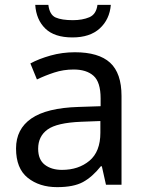

<svg xmlns="http://www.w3.org/2000/svg" viewBox="-20 -760 601 790"><path d="M288 -545Q386 -545 433 -502Q480 -459 480 -365V0H416L399 -76H395Q360 -32 321.5 -11Q283 10 215 10Q142 10 94 -28.5Q46 -67 46 -149Q46 -229 109 -272.5Q172 -316 303 -320L394 -323V-355Q394 -422 365 -448Q336 -474 283 -474Q241 -474 203 -461.5Q165 -449 132 -433L105 -499Q140 -518 188 -531.5Q236 -545 288 -545ZM314 -259Q214 -255 175.5 -227Q137 -199 137 -148Q137 -103 164.5 -82Q192 -61 235 -61Q303 -61 348 -98.5Q393 -136 393 -214V-262ZM436 -740Q431 -680 390.5 -643Q350 -606 278 -606Q204 -606 166.5 -642.5Q129 -679 125 -740H179Q184 -699 209 -688Q234 -677 280 -677Q319 -677 347.5 -689Q376 -701 381 -740Z"/></svg>

Font: Noto Sans Phoenician
Style: Regular
Weight: 400
Designer: Monotype Design Team
Foundry: Monotype Imaging Inc.
Version: Version 2.001; ttfautohint (v1.8.4.7-5d5b)